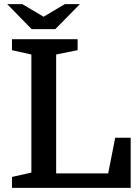

<svg xmlns="http://www.w3.org/2000/svg" viewBox="-20 -910 680 930"><path d="M252 -646V-70H504L538 -243H613V0H38V-53L132 -74V-646L38 -667V-720H356V-667ZM248 -769 367 -890H294L191 -829L88 -890H15L133 -769Z"/></svg>

Font: Domine SemiBold
Style: Regular
Weight: 600
Designer: Pablo Impallari, Rodrigo Fuenzalida, Brenda Gallo
Foundry: Pablo Impallari, Rodrigo Fuenzalida, Brenda Gallo
Version: Version 2.000